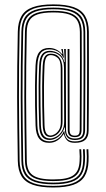

<svg xmlns="http://www.w3.org/2000/svg" viewBox="-20 -724 472 852"><path d="M216.5 108Q160.2 108 125.9 96Q91.5 84 75.6 58Q59.8 32 59 -10.2Q58 -86.2 57.1 -155.5Q56.2 -224.8 56.1 -292.4Q56 -360 56.6 -431.2Q57.2 -502.5 59 -583.2Q59.8 -626.5 75.6 -653.2Q91.5 -680 125.9 -692.2Q160.2 -704.5 216.5 -704.5Q273 -704.5 307.4 -692.2Q341.8 -680 357.6 -653.2Q373.5 -626.5 374.2 -583Q374.5 -510 374.5 -450.9Q374.5 -391.8 374.4 -340.9Q374.2 -290 374 -242.5Q373.8 -195 373.2 -145Q373 -116.8 358.5 -103.5Q344 -90.2 312.2 -90.2Q287.8 -90.2 277.5 -101.4Q267.2 -112.5 263.8 -128.2H261.2Q251.8 -112 235.2 -101.1Q218.8 -90.2 198.2 -90.2Q168.8 -90.2 154 -108.8Q139.2 -127.2 137.8 -167.2Q136.5 -209.5 135.8 -253.8Q135 -298 135.5 -343.2Q136 -388.5 137.8 -433.8Q139.8 -475.5 154.8 -493.4Q169.8 -511.2 197.5 -511.2Q215 -511.2 229.8 -504Q244.5 -496.8 254.5 -484.8H257.2L252.5 -503.5L252.2 -506.5H258.5L263.5 -468H260.8Q251.5 -488.2 235 -496.5Q218.5 -504.8 199.5 -504.8Q173 -504.8 160.4 -488.2Q147.8 -471.8 145.8 -433.2Q143.8 -386.8 143.4 -341.2Q143 -295.8 143.8 -252.2Q144.5 -208.8 145.8 -167.5Q147 -130.8 160.2 -113.8Q173.5 -96.8 200 -96.8Q218.5 -96.8 236.5 -108.6Q254.5 -120.5 263 -141.8H265.8Q267 -120.2 277.4 -108.4Q287.8 -96.5 312.2 -96.5Q340 -96.5 352.5 -108.4Q365 -120.2 365.5 -145.2Q365.8 -195 366 -242.5Q366.2 -290 366.4 -340.8Q366.5 -391.5 366.5 -450.6Q366.5 -509.8 366.2 -583Q365.8 -623.8 350.9 -649Q336 -674.2 303.2 -685.9Q270.5 -697.5 216.5 -697.5Q162.8 -697.5 130.1 -685.9Q97.5 -674.2 82.6 -649.1Q67.8 -624 67 -583Q65.2 -502.5 64.6 -431.2Q64 -360 64.1 -292.4Q64.2 -224.8 65.1 -155.6Q66 -86.5 67 -10.5Q67.8 29 82.6 53.6Q97.5 78.2 130.1 89.5Q162.8 100.8 216.5 100.8Q269.5 100.8 301.5 89.6Q333.5 78.5 348.4 54.5Q363.2 30.5 364.8 -8.8Q365.5 -20 365.4 -29.5Q365.2 -39 364 -61.5H372Q373.2 -39.2 373.2 -29.6Q373.2 -20 372.8 -8.5Q371.2 33.2 355.1 58.9Q339 84.5 305.2 96.2Q271.5 108 216.5 108ZM216.5 93.8Q165 93.8 134.1 83.1Q103.2 72.5 89.4 49.5Q75.5 26.5 75 -10.5Q74 -86.5 73.1 -155.6Q72.2 -224.8 72 -292.4Q71.8 -360 72.5 -431.2Q73.2 -502.5 75 -583Q75.5 -621.2 89.4 -644.9Q103.2 -668.5 134.1 -679.4Q165 -690.2 216.5 -690.2Q268.2 -690.2 299.2 -679.4Q330.2 -668.5 344.1 -644.8Q358 -621 358.2 -582.8Q358.8 -509.8 358.8 -450.8Q358.8 -391.8 358.5 -340.9Q358.2 -290 358.1 -242.6Q358 -195.2 357.5 -145.5Q357.2 -123.8 346.8 -113.2Q336.2 -102.8 312.2 -102.8Q288.8 -102.8 278.5 -115Q268.2 -127.2 268.2 -147.8V-158.5H266.2Q261.2 -141.2 250.6 -128.8Q240 -116.2 226.8 -109.6Q213.5 -103 200.2 -103Q177.5 -103 166.1 -118.6Q154.8 -134.2 153.8 -168.2Q152.5 -209.2 151.8 -252.6Q151 -296 151.4 -341.2Q151.8 -386.5 153.8 -433Q155.2 -468 166.9 -483.2Q178.5 -498.5 200.5 -498.5Q221.5 -498.5 240.6 -486.4Q259.8 -474.2 265.2 -448.5H267.2L264.5 -506.5H272L273 -149Q273 -109.2 312.2 -109.2Q332.2 -109.2 340.9 -118Q349.5 -126.8 349.5 -145.8Q350 -195.2 350.2 -242.6Q350.5 -290 350.6 -340.8Q350.8 -391.5 350.8 -450.5Q350.8 -509.5 350.5 -582.5Q350 -618.2 337.1 -640.4Q324.2 -662.5 295.1 -672.8Q266 -683 216.5 -683Q167.2 -683 138.1 -672.8Q109 -662.5 96.2 -640.5Q83.5 -618.5 82.8 -582.8Q81 -502.2 80.4 -431Q79.8 -359.8 79.9 -292.2Q80 -224.8 80.9 -155.8Q81.8 -86.8 82.8 -10.8Q83.5 23.5 96.2 45Q109 66.5 138.1 76.5Q167.2 86.5 216.5 86.5Q265 86.5 293.5 76.8Q322 67 334.9 45.8Q347.8 24.5 349 -9.2Q349.5 -20.2 349.5 -29.6Q349.5 -39 348.2 -61.5H356.2Q357.5 -39 357.5 -29.5Q357.5 -20 357 -9Q355.5 27.5 341.6 50.1Q327.8 72.8 297.5 83.2Q267.2 93.8 216.5 93.8ZM216.5 79.5Q169.5 79.5 142.1 70.1Q114.8 60.8 103 40.8Q91.2 20.8 90.8 -11Q89.8 -87 88.9 -155.9Q88 -224.8 87.9 -292.2Q87.8 -359.8 88.4 -431Q89 -502.2 90.8 -582.8Q91.2 -615.8 103 -636.2Q114.8 -656.8 142.1 -666.4Q169.5 -676 216.5 -676Q263.5 -676 290.9 -666.2Q318.2 -656.5 330.1 -636Q342 -615.5 342.5 -582.5Q342.8 -509.5 342.8 -450.5Q342.8 -391.5 342.6 -340.9Q342.5 -290.2 342.2 -242.9Q342 -195.5 341.8 -146Q341.5 -130.2 334.9 -122.9Q328.2 -115.5 312.2 -115.5Q295.5 -115.5 288.1 -123.1Q280.8 -130.8 280.8 -146.8L280 -506.5H288L288.8 -146.8Q288.8 -133.8 294.1 -127.9Q299.5 -122 312.2 -122Q324.5 -122 329 -127.8Q333.5 -133.5 333.8 -146Q334 -195.8 334.2 -243Q334.5 -290.2 334.6 -340.9Q334.8 -391.5 334.9 -450.5Q335 -509.5 334.5 -582.2Q334.2 -612.8 323.5 -631.8Q312.8 -650.8 287.1 -659.8Q261.5 -668.8 216.5 -668.8Q171.8 -668.8 146.1 -659.9Q120.5 -651 109.9 -631.9Q99.2 -612.8 98.8 -582.5Q97 -502.2 96.4 -431Q95.8 -359.8 95.9 -292.4Q96 -225 96.9 -156Q97.8 -87 98.8 -11Q99.2 10.8 105 26.5Q110.8 42.2 124.1 52.4Q137.5 62.5 160.1 67.4Q182.8 72.2 216.5 72.2Q249.5 72.2 271.6 67.5Q293.8 62.8 307 52.8Q320.2 42.8 326.2 27.2Q332.2 11.8 333.2 -9.5Q333.8 -20.5 333.8 -30Q333.8 -39.5 332.2 -61.5H340.2Q341.5 -39.5 341.6 -30Q341.8 -20.5 341 -9.2Q339.8 22 328 41.5Q316.2 61 289.5 70.2Q262.8 79.5 216.5 79.5ZM202.5 -109.5Q214.2 -109.5 228.9 -117.2Q243.5 -125 254.2 -141.8Q265 -158.5 264.8 -186L264 -424Q264 -459.5 246 -475.9Q228 -492.2 202.8 -492.2Q182.2 -492.2 172.6 -478.4Q163 -464.5 161.5 -432.5Q159.5 -386 159.2 -341Q159 -296 159.8 -252.8Q160.5 -209.5 161.5 -168.5Q162.8 -137.8 172.6 -123.6Q182.5 -109.5 202.5 -109.5ZM203.8 -116.2Q186.8 -116.2 178.6 -128.8Q170.5 -141.2 169.5 -169Q168.2 -209.8 167.5 -252.8Q166.8 -295.8 167.1 -340.8Q167.5 -385.8 169.5 -432Q170.5 -452.5 174.9 -464.1Q179.2 -475.8 186.8 -480.8Q194.2 -485.8 204 -485.8Q225.5 -485.8 236.9 -475.5Q248.2 -465.2 252.6 -450.4Q257 -435.5 257 -421.8L257.5 -185.8Q257.8 -161.8 248.8 -146.2Q239.8 -130.8 227.1 -123.5Q214.5 -116.2 203.8 -116.2ZM204.5 -122.5Q211.5 -122.5 222.2 -128.1Q233 -133.8 241.6 -147.1Q250.2 -160.5 250 -183.5L249.5 -422.2Q249.5 -456.5 235.1 -468Q220.8 -479.5 204.8 -479.5Q191.5 -479.5 185.1 -468.4Q178.8 -457.2 177.5 -431.8Q175.5 -385.5 175.1 -340.8Q174.8 -296 175.5 -253.1Q176.2 -210.2 177.5 -169.5Q178.2 -145 184.8 -133.8Q191.2 -122.5 204.5 -122.5Z"/></svg>

Font: Big Shoulders Inline Display Thin Light
Style: Regular
Weight: 300
Version: Version 2.002